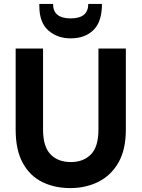

<svg xmlns="http://www.w3.org/2000/svg" viewBox="-20 -954 723 981"><path d="M60 0ZM60 0ZM339 7Q259 7 196 -24Q133 -55 96.5 -121Q60 -187 60 -292V-706H200V-292Q200 -205 238 -165.5Q276 -126 342 -126Q406 -126 444.5 -165Q483 -204 483 -292V-706H623V-292Q623 -190 585.5 -124Q548 -58 483.5 -25.5Q419 7 339 7ZM341 -758Q273 -758 227 -798.5Q181 -839 181 -922V-934H251Q251 -860 341 -860Q431 -860 431 -934H501Q501 -843 457.5 -800.5Q414 -758 341 -758Z"/></svg>

Font: Ulagadi Sans SemiBold
Style: Regular
Weight: 600
Designer: Ninad Kale (Devanagari), Jonny Pinhorn (Latin)
Foundry: Indian Type Foundry
Version: Version 3.01;March 29, 2020;FontCreator 12.0.0.2522 64-bit; 